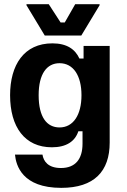

<svg xmlns="http://www.w3.org/2000/svg" viewBox="-20 -720 607 919"><path d="M369.2 -550 456.7 -695V-700H340L290 -612.5H270L213.3 -700H106.7V-695L194.2 -550ZM273.3 179.2C430.8 179.2 505 100 505 -37.5V-500H380V-440H360C340 -484.2 300 -512.5 230.8 -512.5C95 -512.5 28.3 -409.2 28.3 -264.2C28.3 -112.5 98.3 -15 228.3 -15C297.5 -15 339.2 -43.3 355 -91.7H375V-32.5C375 41.7 340.8 84.2 271.7 84.2C210.8 84.2 188.3 52.5 183.3 20H51.7C56.7 72.5 86.7 179.2 273.3 179.2ZM265 -110C204.2 -110 165 -159.2 165 -264.2C165 -366.7 204.2 -417.5 265 -417.5C330.8 -417.5 370 -358.3 370 -264.2C370 -170 330.8 -110 265 -110Z"/></svg>

Font: Familjen Grotesk
Style: Bold
Weight: 700
Designer: Anders Wikstroem, Jonas Baeckman, Matilda Gysing, Kristian Moeller
Foundry: Familjen STHLM AB
Version: Version 2.000